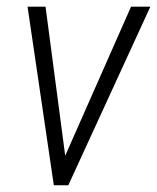

<svg xmlns="http://www.w3.org/2000/svg" viewBox="-20 -548 465 568"><path d="M172.9 -87.4 367.7 -528.3H424.8L182.1 0H139.2L61.5 -528.3H114.7Z"/></svg>

Font: TypoPRO Roboto
Style: Italic
Weight: 300
Italic angle: -12°
Designer: Google
Version: Version 2.136; 2016